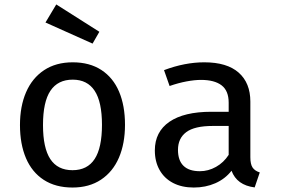

<svg xmlns="http://www.w3.org/2000/svg" viewBox="-20 -835 1271 868"><path d="M545.1 -270.8Q545.1 -186.2 517.7 -122.3Q490.3 -58.5 436.7 -22.8Q383.1 12.8 307.7 12.8Q231.3 12.8 177.9 -21.8Q124.6 -56.4 97.4 -120Q70.3 -183.6 70.3 -269.7Q70.3 -354.4 97.9 -418.2Q125.6 -482.1 179.2 -517.7Q232.8 -553.3 308.7 -553.3Q385.1 -553.3 438.2 -518.7Q491.3 -484.1 518.2 -420.8Q545.1 -357.4 545.1 -270.8ZM174.4 -269.7Q174.4 -166.2 207.4 -115.9Q240.5 -65.6 307.7 -65.6Q374.9 -65.6 407.9 -116.2Q441 -166.7 441 -270.8Q441 -374.4 407.9 -424.6Q374.9 -474.9 308.7 -474.9Q241.5 -474.9 207.9 -424.6Q174.4 -374.4 174.4 -269.7ZM429.2 -691.3 398.5 -637.9 185.6 -733.3 234.4 -814.9Z M1111.8 -124.1Q1111.8 -92.8 1121.8 -77.7Q1131.8 -62.6 1154.4 -55.4L1131.3 12.3Q1050.8 2.1 1026.7 -63.1Q997.9 -26.2 953.6 -6.7Q909.2 12.8 855.9 12.8Q802.1 12.8 762.3 -7.9Q722.6 -28.7 701.3 -66.7Q680 -104.6 680 -154.9Q680 -239 745.9 -284.4Q811.8 -329.7 935.4 -329.7H1013.8V-370.8Q1013.8 -424.6 981.8 -449.2Q949.7 -473.8 888.7 -473.8Q860 -473.8 823.1 -466.9Q786.2 -460 746.7 -446.2L721.5 -517.9Q815.4 -553.3 903.6 -553.3Q1006.2 -553.3 1059 -506.7Q1111.8 -460 1111.8 -375.9ZM1013.8 -134.9V-265.6H942.1Q859.5 -265.6 822.1 -237.7Q784.6 -209.7 784.6 -157.4Q784.6 -109.7 809.5 -85.4Q834.4 -61 883.6 -61Q921.5 -61 956.4 -80.5Q991.3 -100 1013.8 -134.9Z"/></svg>

Font: Fira Code Fixed Retina
Style: Regular
Weight: 450
Monospace: yes
Designer: Carrois Corporate, Edenspiekermann AG, Nikita Prokopov
Foundry: Carrois Corporate, Edenspiekermann AG, Nikita Prokopov
Version: Version 5.002